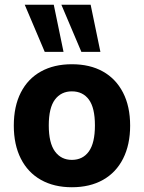

<svg xmlns="http://www.w3.org/2000/svg" viewBox="-20 -776 604 807"><path d="M282 11Q207 11 152 -20Q97 -51 67.5 -109.5Q38 -168 38 -248Q38 -329 67.5 -387Q97 -445 152 -475.5Q207 -506 282 -506Q358 -506 412.5 -475.5Q467 -445 497 -387Q527 -329 527 -248Q527 -168 497.5 -109.5Q468 -51 413 -20Q358 11 282 11ZM282 -104Q328 -104 353.5 -139.5Q379 -175 379 -249Q379 -323 353.5 -357.5Q328 -392 282 -392Q237 -392 211 -357.5Q185 -323 185 -249Q185 -175 211 -139.5Q237 -104 282 -104ZM322 -558 238 -756H361L402 -558ZM168 -558 84 -756H206L247 -558Z"/></svg>

Font: Nunito Sans 10pt SemiCondensed ExtraBold
Style: Regular
Weight: 800
Width: 4
Designer: Vernon Adams
Foundry: Vernon Adams
Version: Version 3.101;gftools[0.9.27]